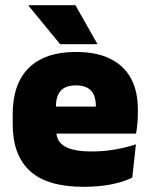

<svg xmlns="http://www.w3.org/2000/svg" viewBox="-20 -708 580 741"><path d="M303 13Q161.5 13 95.2 -48.5Q29 -110 29 -228.5V-267Q29 -384.5 91.2 -446Q153.5 -507.5 273 -507.5Q352.5 -507.5 405.5 -481.2Q458.5 -455 485.2 -405.8Q512 -356.5 512 -287V-271.5Q512 -251.5 510.2 -230.8Q508.5 -210 505 -192.5H346.5Q348.5 -223 349.2 -250Q350 -277 350 -298.5Q350 -324.5 342 -342.2Q334 -360 317 -369.2Q300 -378.5 273 -378.5Q232.5 -378.5 214.2 -357.5Q196 -336.5 196 -298V-253.5L197 -234.5V-203.5Q197 -188 202.5 -173.5Q208 -159 222.8 -147.8Q237.5 -136.5 264.8 -130Q292 -123.5 335.5 -123.5Q380 -123.5 422.5 -130.8Q465 -138 504.5 -151L490.5 -22.5Q456 -5.5 408.2 3.8Q360.5 13 303 13ZM122.5 -192.5V-296.5H469.5V-192.5ZM271 -688 355.5 -539V-537.5H212L90 -686V-688Z"/></svg>

Font: Anek Telugu Medium ExtraBold
Style: Regular
Weight: 800
Version: Version 1.003